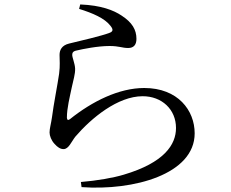

<svg xmlns="http://www.w3.org/2000/svg" viewBox="-20 -798 1040 864"><path d="M336 -758C397 -739 451 -716 477 -682C490 -666 489 -657 475 -651C437 -636 340 -614 291 -602C258 -594 248 -573 248 -551C248 -528 251 -504 246 -466C239 -417 221 -327 214 -271C210 -242 203 -220 203 -202C203 -187 211 -166 225 -151C239 -135 252 -127 266 -127C289 -127 301 -160 319 -183C391 -267 510 -365 622 -365C708 -365 772 -306 772 -222C772 -147 719 -66 537 -12C491 2 417 15 344 21L347 44C582 61 856 -14 856 -198C856 -301 781 -402 629 -402C515 -402 395 -342 295 -262C287 -256 282 -257 281 -268C281 -312 294 -361 303 -405C310 -439 319 -464 318 -490C317 -512 305 -539 305 -551C305 -561 309 -568 326 -571C351 -577 419 -591 473 -591C517 -591 529 -582 557 -582C582 -582 594 -597 594 -623C594 -664 575 -697 527 -728C491 -752 436 -774 341 -778Z"/></svg>

Font: Noto Serif CJK SC Medium
Style: Regular
Weight: 500
Designer: Ryoko NISHIZUKA 西塚涼子 (kana & ideographs); Frank Grießhammer (Latin, Greek & Cyrillic); Wenlong ZHANG 张文龙 (bopomofo); San
Foundry: Adobe
Version: Version 2.001;hotconv 1.1.0;makeotfexe 2.6.0